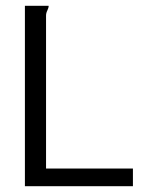

<svg xmlns="http://www.w3.org/2000/svg" viewBox="-20 -643 540 663"><path d="M66 -623H148Q148 -616 143.5 -607Q139 -598 139 -589V-61H439V0H66Z"/></svg>

Font: Inconsolata
Style: Regular
Weight: 400
Designer: Raph Levien, Kirill Tkachev
Foundry: Cyreal
Version: Version 1.013